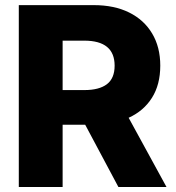

<svg xmlns="http://www.w3.org/2000/svg" viewBox="-20 -748 702 768"><path d="M55.2 0V-727.5H355Q437 -727.5 496.6 -698Q556.2 -668.5 588.6 -614Q621.1 -559.6 621.1 -485.4Q621.1 -409.7 587.9 -356.9Q554.7 -304.2 494.6 -276.9L646 0H453.6L320.8 -249H230.5V0ZM230.5 -387.7H317.4Q376.5 -387.7 407.5 -411.1Q438.5 -434.6 438.5 -485.4Q438.5 -585.4 316.9 -585.4H230.5Z"/></svg>

Font: Inter Extra Bold
Style: Regular
Weight: 800
Designer: Rasmus Andersson
Foundry: rsms
Version: Version 4.000;git-3c8e0fc